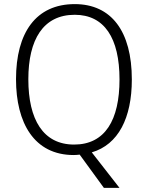

<svg xmlns="http://www.w3.org/2000/svg" viewBox="-20 -745 721 935"><path d="M622 -358C622 -593 522 -725 344 -725C155 -725 58 -586 58 -359C58 -147 146 10 339 10C349 10 359 9 368 8L486 170H562L427 -3C556 -41 622 -170 622 -358ZM118 -359C118 -552 190 -673 344 -673C488 -673 562 -560 562 -358C562 -161 492 -41 341 -41C190 -41 118 -163 118 -359Z"/></svg>

Font: Noto Sans Armenian SemiCondensed Light
Style: Regular
Weight: 300
Width: 4
Designer: Monotype Design Team
Foundry: Monotype Imaging Inc.
Version: Version 2.008